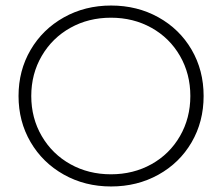

<svg xmlns="http://www.w3.org/2000/svg" viewBox="-20 -669 801 694"><path d="M381.5 5Q287 5 210.5 -38Q134 -81 90.5 -155.5Q47 -230 47 -322Q47 -414 90.5 -488.5Q134 -563 210.5 -606Q287 -649 381.5 -649Q476 -649 552.5 -606.5Q629 -564 672.5 -489.5Q716 -415 716 -322Q716 -229 672.5 -154.5Q629 -80 552.5 -37.5Q476 5 381.5 5ZM381 -39Q462 -39 527.5 -75.5Q593 -112 630.5 -177Q668 -242 668 -322Q668 -402 630.5 -467Q593 -532 527.5 -568.5Q462 -605 381 -605Q300 -605 234.5 -568.5Q169 -532 131 -467Q93 -402 93 -322Q93 -242 131 -177Q169 -112 234.5 -75.5Q300 -39 381 -39Z"/></svg>

Font: Montserrat Ace
Style: Light
Weight: 300
Designer: Julieta Ulanovsky
Foundry: Julieta Ulanovsky
Version: Version 1